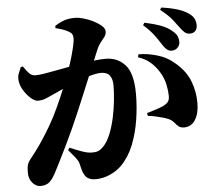

<svg xmlns="http://www.w3.org/2000/svg" viewBox="-57 -870 1114 985"><g transform="rotate(-5 500.0 -377.0)"><path d="M843 -581Q830 -581 819.5 -589Q809 -597 798 -614Q785 -635 765 -663Q745 -691 708 -724L716 -736Q760 -727 797.5 -713.5Q835 -700 860 -677Q875 -664 880.5 -650.5Q886 -637 886 -623Q886 -606 874 -593.5Q862 -581 843 -581ZM112 52Q90 52 71.5 31.5Q53 11 53 -23Q53 -50 58 -64.5Q63 -79 79 -98Q102 -126 128.5 -164.5Q155 -203 181.5 -248.5Q208 -294 230 -342Q252 -390 270.5 -435.5Q289 -481 303.5 -521.5Q318 -562 327.5 -595Q337 -628 342 -652Q347 -676 347 -688Q347 -699 343.5 -707Q340 -715 332 -720Q319 -729 300 -736Q281 -743 259 -748V-760Q276 -771 301 -781.5Q326 -792 363 -792Q381 -792 406.5 -785Q432 -778 456.5 -765.5Q481 -753 497.5 -738.5Q514 -724 514 -709Q514 -694 505 -681.5Q496 -669 484.5 -655.5Q473 -642 465 -623Q456 -601 439.5 -561.5Q423 -522 403.5 -475Q384 -428 365 -382.5Q346 -337 332 -304Q317 -268 297.5 -225.5Q278 -183 257.5 -140.5Q237 -98 219 -62.5Q201 -27 189 -4Q170 30 153.5 41Q137 52 112 52ZM397 42Q366 42 349.5 26Q333 10 324 -35Q322 -46 318 -55Q314 -64 303 -78Q292 -92 269 -119L277 -131Q314 -115 341.5 -105.5Q369 -96 390 -96Q415 -96 427.5 -103Q440 -110 451 -122Q472 -145 487 -182.5Q502 -220 511.5 -264Q521 -308 525.5 -351Q530 -394 530 -429Q530 -462 516.5 -480.5Q503 -499 471 -499Q450 -499 418 -490Q386 -481 349.5 -467Q313 -453 277.5 -437.5Q242 -422 215 -409Q194 -399 176.5 -392Q159 -385 137 -385Q122 -385 102.5 -401.5Q83 -418 67.5 -442Q52 -466 48 -489Q44 -514 50.5 -531Q57 -548 64 -564L75 -567Q92 -541 105 -528.5Q118 -516 136 -516Q153 -516 178 -520Q203 -524 235 -530Q267 -536 304 -543Q341 -550 381 -556Q407 -561 441.5 -565Q476 -569 501 -569Q563 -569 602 -525.5Q641 -482 641 -376Q641 -311 630.5 -243.5Q620 -176 596.5 -116.5Q573 -57 532 -15Q507 10 471 26Q435 42 397 42ZM873 -183Q854 -183 843.5 -192Q833 -201 823.5 -213Q814 -225 796 -233Q785 -238 767 -243Q749 -248 729.5 -252.5Q710 -257 692 -258L689 -273Q712 -280 727 -284.5Q742 -289 752.5 -293Q763 -297 773 -301Q790 -309 799 -319.5Q808 -330 808 -351Q808 -374 801.5 -407.5Q795 -441 776 -473Q757 -505 730.5 -528Q704 -551 668 -562L671 -577Q714 -578 766.5 -563Q819 -548 860 -511Q910 -468 930.5 -414.5Q951 -361 951 -302Q951 -250 931 -217Q911 -184 873 -183ZM944 -660Q928 -660 917.5 -669Q907 -678 893 -697Q881 -714 862.5 -737.5Q844 -761 802 -795L809 -806Q854 -800 890 -789Q926 -778 948 -762Q967 -749 974.5 -733.5Q982 -718 982 -700Q982 -682 972 -671Q962 -660 944 -660Z"/></g></svg>

Font: Noto Serif SC ExtraLight Black
Style: Regular
Weight: 900
Version: Version 2.002-H1;hotconv 1.1.0;makeotfexe 2.6.0